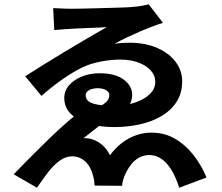

<svg xmlns="http://www.w3.org/2000/svg" viewBox="-20 -816 1040 899"><path d="M229 -778Q238 -778 253 -777Q268 -776 286 -775.5Q304 -775 318 -775Q328 -775 355.5 -775.5Q383 -776 419 -777Q455 -778 492 -779Q529 -780 559.5 -781Q590 -782 604 -784Q625 -785 645.5 -789Q666 -793 676 -796L743 -709Q723 -703 695 -692.5Q667 -682 635.5 -668.5Q604 -655 573.5 -640.5Q543 -626 517 -611Q536 -614 554.5 -615Q573 -616 590 -616Q664 -615 718.5 -590.5Q773 -566 803 -525.5Q833 -485 833 -435Q833 -380 807 -339.5Q781 -299 736 -272.5Q691 -246 634 -233.5Q577 -221 514 -221Q449 -221 396.5 -236.5Q344 -252 312.5 -282Q281 -312 281 -357Q281 -392 304.5 -418Q328 -444 365.5 -458.5Q403 -473 446 -473Q519 -473 559 -443.5Q599 -414 599 -372Q599 -343 582 -318Q565 -293 536 -276Q534 -275 523 -273Q512 -271 506 -269Q490 -259 466 -242Q442 -225 417.5 -205.5Q393 -186 371 -169Q395 -170 417 -162Q439 -154 459.5 -136.5Q480 -119 495 -89Q520 -123 550.5 -146.5Q581 -170 616.5 -182.5Q652 -195 689 -195Q749 -195 797.5 -167.5Q846 -140 884 -92.5Q922 -45 947 15L819 63Q795 -13 759.5 -51.5Q724 -90 678 -90Q653 -90 630.5 -77.5Q608 -65 591 -42Q574 -19 562 10Q559 18 555.5 30.5Q552 43 552 54L423 53Q422 38 420.5 28Q419 18 416 7Q404 -38 378 -61Q352 -84 318 -84Q287 -84 258.5 -63Q230 -42 204.5 -8.5Q179 25 153 63L44 0Q78 -35 121 -78.5Q164 -122 209 -165.5Q254 -209 296.5 -246Q339 -283 372 -307Q376 -308 387 -307.5Q398 -307 410 -307.5Q422 -308 427 -308Q452 -319 466.5 -329.5Q481 -340 486.5 -350Q492 -360 492 -370Q492 -385 476.5 -394Q461 -403 437 -403Q424 -403 411 -399.5Q398 -396 389.5 -388Q381 -380 381 -368Q381 -355 392 -344Q403 -333 432 -327Q461 -321 514 -321Q568 -321 611.5 -335.5Q655 -350 681 -375Q707 -400 707 -433Q707 -463 685.5 -486.5Q664 -510 627 -523.5Q590 -537 544 -537Q501 -537 453 -528Q405 -519 367 -501Q327 -482 278 -448.5Q229 -415 174 -367L98 -459Q135 -483 184.5 -513.5Q234 -544 287 -576Q340 -608 390.5 -637.5Q441 -667 480 -689Q469 -688 446.5 -687Q424 -686 395 -685Q366 -684 336.5 -682.5Q307 -681 279.5 -679Q252 -677 234 -675Z"/></svg>

Font: Noto Sans KR
Style: Bold
Weight: 700
Designer: Ryoko NISHIZUKA  (kana, bopomofo & ideographs); Paul D. Hunt (Latin, Greek & Cyrillic); Sandoll Communications , Soo-you
Foundry: Adobe
Version: Version 2.004-H2;hotconv 1.0.118;makeotfexe 2.5.65603